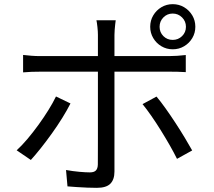

<svg xmlns="http://www.w3.org/2000/svg" viewBox="-20 -869 1040 932"><path d="M754.7 -738.9Q754.7 -712.2 773.1 -693.7Q791.6 -675.3 818.3 -675.3Q845 -675.3 863.8 -693.7Q882.6 -712.2 882.6 -738.9Q882.6 -765.6 863.8 -784.4Q845 -803.2 818.3 -803.2Q791.6 -803.2 773.1 -784.4Q754.7 -765.6 754.7 -738.9ZM709.1 -738.9Q709.1 -769.5 723.9 -794.3Q738.6 -819.2 763.5 -834Q788.4 -848.8 818.3 -848.8Q848.9 -848.8 873.7 -834Q898.6 -819.2 913.4 -794.3Q928.2 -769.5 928.2 -738.9Q928.2 -709 913.4 -684.1Q898.6 -659.2 873.7 -644.5Q848.9 -629.7 818.3 -629.7Q788.4 -629.7 763.5 -644.5Q738.6 -659.2 723.9 -684.1Q709.1 -709 709.1 -738.9ZM541.7 -770.7Q540.7 -763.7 539.2 -750.9Q537.8 -738.1 536.7 -724.2Q535.6 -710.3 535.6 -699.3Q535.6 -673.2 535.6 -639Q535.6 -604.7 535.6 -571.7Q535.6 -538.6 535.6 -514Q535.6 -494 535.6 -455.9Q535.6 -417.9 535.6 -370.1Q535.6 -322.3 535.6 -271.7Q535.6 -221 535.6 -174.1Q535.6 -127.1 535.6 -90.9Q535.6 -54.7 535.6 -36.6Q535.6 2.7 515.6 22.8Q495.7 42.8 449.9 42.8Q429 42.8 403.5 41.8Q378 40.8 353.1 39.1Q328.3 37.4 307.6 35.7L300.5 -43.8Q333.7 -37.8 365.1 -35Q396.4 -32.2 416.2 -32.2Q436.4 -32.2 445.5 -41.5Q454.5 -50.9 454.9 -70.5Q454.9 -84.2 455.1 -118.5Q455.3 -152.8 455.3 -198.6Q455.3 -244.5 455.3 -294.7Q455.3 -344.9 455.3 -390.4Q455.3 -435.9 455.3 -468.9Q455.3 -502 455.3 -514Q455.3 -531.3 455.3 -565.4Q455.3 -599.4 455.3 -636.6Q455.3 -673.8 455.3 -699.7Q455.3 -716.5 452.9 -738.1Q450.5 -759.8 448.1 -770.7ZM92.1 -602.3Q113.3 -599.9 133.3 -598.3Q153.2 -596.7 176.9 -596.7Q189.2 -596.7 226.2 -596.7Q263.1 -596.7 315.5 -596.7Q368 -596.7 428.1 -596.7Q488.2 -596.7 548.5 -596.7Q608.9 -596.7 661.3 -596.7Q713.7 -596.7 750.5 -596.7Q787.3 -596.7 800 -596.7Q817.5 -596.7 840.4 -598.1Q863.2 -599.5 881.8 -601.9V-518.9Q862.3 -520.3 840.8 -520.7Q819.3 -521.1 801 -521.1Q788.3 -521.1 751.7 -521.1Q715.1 -521.1 662.7 -521.1Q610.3 -521.1 550.1 -521.1Q490 -521.1 429.9 -521.1Q369.7 -521.1 317.1 -521.1Q264.5 -521.1 227.5 -521.1Q190.6 -521.1 177.5 -521.1Q154.9 -521.1 133.6 -520.4Q112.3 -519.7 92.1 -517.7ZM322.1 -366.8Q305.9 -334.6 282.4 -296.7Q258.8 -258.7 231.3 -220.4Q203.8 -182.1 177.4 -148.9Q150.9 -115.7 129.7 -92.5L60.9 -139.4Q85.9 -162.2 113.2 -194.4Q140.4 -226.7 166.6 -262.8Q192.8 -298.9 214.9 -334.5Q237 -370.1 251.8 -400.7ZM739.8 -400.2Q760 -376.2 783.6 -343Q807.3 -309.8 831.6 -272.6Q855.9 -235.4 876.9 -200.5Q897.9 -165.7 912.9 -138.7L839.2 -97.9Q824.6 -127.6 804.1 -163.6Q783.6 -199.5 760.6 -236.5Q737.6 -273.5 714.4 -306.8Q691.3 -340 671.9 -363.6Z"/></svg>

Font: Noto Sans TC
Style: Regular
Weight: 100
Designer: Ryoko NISHIZUKA 西塚涼子 (kana, bopomofo & ideographs); Paul D. Hunt (Latin, Greek & Cyrillic); Sandoll Communications 산돌커뮤니
Foundry: Adobe
Version: Version 2.004;hotconv 1.0.118;makeotfexe 2.5.65603